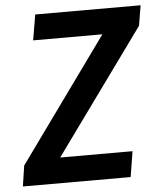

<svg xmlns="http://www.w3.org/2000/svg" viewBox="-51 -750 666 795"><g transform="rotate(-5 281.5 -352.5)"><path d="M12 0 25 -86 428 -645 431 -599H107L125 -705H563L549 -621L143 -60L141 -106H477L460 0Z"/></g></svg>

Font: Nunito Sans 7pt Condensed
Style: Bold Italic
Weight: 700
Width: 3
Italic angle: -9°
Designer: Vernon Adams
Foundry: Vernon Adams
Version: Version 3.101;gftools[0.9.27]